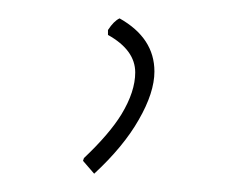

<svg xmlns="http://www.w3.org/2000/svg" viewBox="-20 -108 270 210"><path d="M148.9 -29.8Q148.9 -6.8 131.8 22.9Q115.2 52.2 83 82L70.8 67.9L71.8 64.9Q99.6 38.6 112.8 17.1Q127.9 -7.8 127.9 -28.8Q127.9 -53.2 98.1 -69.8V-75.2Q104.5 -85 110.8 -87.9Q148.9 -66.4 148.9 -29.8Z"/></svg>

Font: Datalegreya
Style: Thin
Weight: 250
Designer: Figs Lab
Foundry: Figs Lab
Version: Version 1.002;PS 001.002;hotconv 1.0.70;makeotf.lib2.5.58329